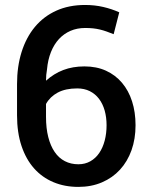

<svg xmlns="http://www.w3.org/2000/svg" viewBox="-20 -741 590 772"><path d="M295 10.5Q240 10.5 194.8 -8.5Q149.5 -27.5 117 -64Q84.5 -100.5 66.5 -154.2Q48.5 -208 48.5 -277.5V-403Q48.5 -474 67 -532.5Q85.5 -591 120.5 -633Q155.5 -675 206.2 -698Q257 -721 322 -721Q361 -721 395.2 -713Q429.5 -705 459.5 -691.5L437 -603.5Q422 -609.5 408.8 -614.2Q395.5 -619 382 -622.2Q368.5 -625.5 354 -627Q339.5 -628.5 322.5 -628.5Q290 -628.5 263.5 -617Q237 -605.5 217.2 -584.2Q197.5 -563 185 -532Q172.5 -501 169 -462Q165 -440.5 165 -416.5Q196.5 -445 234.5 -459.5Q272.5 -474 319.5 -474Q368 -474 406 -456.8Q444 -439.5 470.5 -408.2Q497 -377 511 -333.5Q525 -290 525 -237.5Q525 -182.5 508.8 -137Q492.5 -91.5 462.5 -58.8Q432.5 -26 390 -7.8Q347.5 10.5 295 10.5ZM295 -80.5Q322 -80.5 343.2 -92.5Q364.5 -104.5 379 -125.8Q393.5 -147 401 -175.8Q408.5 -204.5 408.5 -237.5Q408.5 -269.5 400.8 -296.8Q393 -324 378 -343.8Q363 -363.5 341 -374.5Q319 -385.5 290.5 -385.5Q243.5 -385.5 212.2 -368.8Q181 -352 165 -323V-271.5Q165 -225.5 174 -190Q183 -154.5 199.8 -130Q216.5 -105.5 240.8 -93Q265 -80.5 295 -80.5Z"/></svg>

Font: Roberto Sans Medium
Style: Regular
Weight: 500
Designer: Google (font) & Cristiano Sobral (main changes)
Version: Version 1.000;October 12, 2021;FontCreator 14.0.0.2814 64-bi